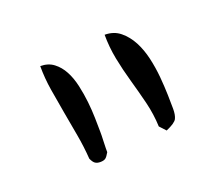

<svg xmlns="http://www.w3.org/2000/svg" viewBox="-58 -642 462 403"><g transform="rotate(-20 173.5 -441.0)"><path d="M247.1 -345.7Q246.1 -373 239.3 -400.9Q232.4 -428.7 224.6 -456.1Q216.8 -483.4 211.4 -510.7Q206.1 -538.1 206.1 -565.4Q226.6 -565.4 240.7 -553.7Q254.9 -542 264.2 -524.4Q273.4 -506.8 278.3 -485.4Q283.2 -463.9 285.2 -441.9Q287.1 -419.9 287.6 -400.9Q288.1 -381.8 288.1 -370.1Q288.1 -356.4 284.2 -348.6Q280.3 -340.8 259.8 -332ZM86.9 -332Q85 -359.4 80.1 -386.7Q75.2 -414.1 70.3 -441.4Q65.4 -468.8 61 -495.6Q56.6 -522.5 56.6 -549.8Q74.2 -549.8 86.4 -540.5Q98.6 -531.2 106.4 -516.6Q114.3 -502 118.7 -482.4Q123 -462.9 125 -444.3Q127 -425.8 127.4 -408.2Q127.9 -390.6 127.9 -377.9V-369.1Q127.9 -362.3 127.4 -354.5Q127 -346.7 127 -340.8Q127 -335 127 -332Q122.1 -323.2 118.2 -320.3Q114.3 -317.4 106.4 -317.4Q99.6 -317.4 95.2 -320.3Q90.8 -323.2 86.9 -332Z"/></g></svg>

Font: The Girl Next Door
Style: Regular
Weight: 400
Designer: Kimberly Geswein
Foundry: Kimberly Geswein
Version: Version 1.002 2010